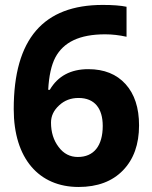

<svg xmlns="http://www.w3.org/2000/svg" viewBox="-20 -742 611 772"><path d="M35.2 -303.2C35.2 -104 137.2 9.8 295.9 9.8C372.1 9.8 431.6 -12.7 474.6 -57.1C517.6 -101.6 539.1 -161.6 539.1 -237.8C539.1 -308.6 521 -363.8 484.9 -403.8C448.7 -443.8 398.9 -463.9 335 -463.9C264.2 -463.9 212.4 -436 180.2 -380.9H173.8C176.8 -437 186.5 -480.5 202.6 -511.2C235.4 -572.3 299.3 -604 402.8 -604C431.2 -604 460 -600.6 488.8 -594.2V-714.8C465.8 -719.7 433.6 -722.2 393.1 -722.2C154.8 -722.2 35.2 -585.9 35.2 -303.2ZM293 -110.8C261.7 -110.8 235.8 -124 215.8 -150.9C195.3 -177.7 185.1 -210.4 185.1 -249C185.1 -275.4 195.8 -298.3 217.8 -318.4C239.3 -338.4 265.1 -348.1 295.9 -348.1C360.8 -348.1 393.1 -305.7 393.1 -235.8C393.1 -155.8 357.4 -110.8 293 -110.8Z"/></svg>

Font: Sahel
Style: Bold
Weight: 700
Foundry: Saber Rastikerdar (saber.rastikerdar@gmail.com)
Version: Version 3.4.0